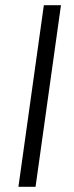

<svg xmlns="http://www.w3.org/2000/svg" viewBox="-20 -720 284 740"><path d="M215 -700 117 0H51L149 -700Z"/></svg>

Font: Pathway Extreme 8pt Thin 12pt ExtraLight
Style: Italic
Weight: 250
Italic angle: -8°
Version: Version 1.001;gftools[0.9.26]